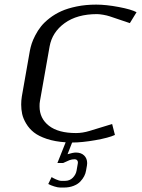

<svg xmlns="http://www.w3.org/2000/svg" viewBox="-20 -614 623 841"><path d="M197.3 -410.6 155.3 -172.9Q152.8 -160.2 153.3 -147.9Q153.3 -95.2 194.3 -63.2Q235.4 -31.2 313 -31.2Q341.3 -31.2 372.1 -40.5L471.2 -70.8L483.4 -22.9Q456.1 -10.3 397.7 0Q339.4 10.3 295.9 10.3L275.9 61.5Q299.8 54.2 312.5 54.2Q335.4 54.2 348.6 67.1Q361.8 80.1 361.8 100.6Q361.8 106 360.8 111.3L356.9 133.3Q355 145.5 348.9 157.5Q342.8 169.4 331.8 181.2Q320.8 192.9 302 200.2Q283.2 207.5 259.3 207.5H243.7Q233.4 207.5 217.8 202.6Q202.1 197.8 191.4 191.9L206.1 161.6Q210.4 165 224.9 171.6Q239.3 178.2 249 178.2H264.6Q285.6 178.2 299.1 164.3Q312.5 150.4 315.4 133.3L320.8 102.1Q322.3 93.3 318.1 88.4Q314 83.5 307.6 83.5Q295.4 83.5 284.7 87.4L256.3 100.1H231.4L267.6 9.3Q220.7 6.3 185.1 -5.6Q149.4 -17.6 128.7 -33.9Q107.9 -50.3 94.7 -72.5Q81.5 -94.7 77.1 -114.7Q72.8 -134.8 72.8 -156.2Q72.8 -174.3 75.7 -191.9L110.8 -391.6Q113.8 -407.2 118.9 -423.1Q124 -439 134.8 -459.7Q145.5 -480.5 159.9 -498.5Q174.3 -516.6 197.3 -534.4Q220.2 -552.2 248.3 -564.9Q276.4 -577.6 315.9 -585.7Q355.5 -593.8 401.4 -593.8Q444.8 -593.8 500.2 -583.3Q555.7 -572.8 578.1 -560.5L548.8 -512.7L460.4 -542.5Q448.7 -546.4 432.1 -549.3Q415.5 -552.2 404.8 -552.2Q317.9 -552.2 263.2 -512.7Q208.5 -473.1 197.3 -410.6Z"/></svg>

Font: Resagnicto
Style: Italic
Weight: 500
Italic angle: -10°
Version: Version 0.999